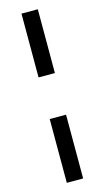

<svg xmlns="http://www.w3.org/2000/svg" viewBox="-137 -854 538 989"><g transform="rotate(-15 132.5 -360.0)"><path d="M88.7 -810.5H175.8V-470.3H88.7ZM88.7 -248.4H175.8V91.8H88.7Z"/></g></svg>

Font: Min Sans VF VF
Style: Regular
Weight: 400
Designer: Jinseong-Kim, NotoSansCJK, Nunito
Foundry: Jinseong-Kim
Version: Version 1.420;Glyphs 3.1.2 (3151)